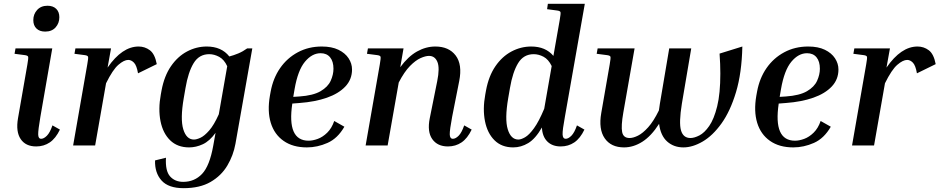

<svg xmlns="http://www.w3.org/2000/svg" viewBox="-20 -760 4908 1003"><path d="M216 -595Q187 -595 170.5 -611Q154 -627 154 -655Q154 -686 174 -708Q194 -730 228 -730Q257 -730 273.5 -714Q290 -698 290 -670Q290 -639 270.5 -617Q251 -595 216 -595ZM56 -479 61 -507H253L191 -150Q179 -80 179.5 -57.5Q180 -35 195 -35Q209 -35 225 -51Q241 -67 254 -105L293 -83Q271 -37 240 -16Q209 5 169 5Q114 5 88 -33.5Q62 -72 74 -142L123 -423Q129 -457 127 -463.5Q125 -470 110 -472Z M650 -447Q628 -447 598.5 -421.5Q569 -396 534 -325L477 0H362L436 -424Q442 -457 440 -463.5Q438 -470 423 -472L369 -479L374 -507H560L542 -407Q618 -517 704 -517Q737 -517 763 -497.5Q789 -478 799 -425L701 -377Q694 -418 680 -432.5Q666 -447 650 -447Z M1210 -9Q1199 52 1167.5 105Q1136 158 1080 190.5Q1024 223 939 223Q860 223 824 183Q788 143 790 78L847 64Q843 133 868.5 161.5Q894 190 937 190Q996 190 1035.5 148.5Q1075 107 1094 1L1106 -66Q1075 -23 1039.5 -6.5Q1004 10 968 10Q907 10 869 -27Q831 -64 818.5 -127Q806 -190 820 -266L824 -288Q838 -363 873 -414Q908 -465 957 -491Q1006 -517 1060 -517Q1137 -517 1178 -465Q1201 -471 1225 -481Q1249 -491 1271 -507H1298ZM940 -248Q921 -138 937.5 -84.5Q954 -31 993 -31Q1007 -31 1027.5 -40.5Q1048 -50 1073 -78.5Q1098 -107 1123 -163L1167 -414Q1151 -449 1125 -463Q1099 -477 1073 -477Q1020 -477 991.5 -430Q963 -383 949 -300Z M1779 -98Q1744 -37 1691 -13.5Q1638 10 1583 10Q1510 10 1461.5 -24Q1413 -58 1394.5 -118.5Q1376 -179 1390 -260L1394 -282Q1407 -352 1443.5 -404.5Q1480 -457 1536 -487Q1592 -517 1661 -517Q1713 -517 1748 -500Q1783 -483 1801 -455.5Q1819 -428 1819 -397Q1819 -345 1784 -308Q1749 -271 1687.5 -249.5Q1626 -228 1545 -222L1507 -219Q1478 -25 1592 -25Q1614 -25 1640 -34.5Q1666 -44 1689.5 -67Q1713 -90 1726 -128ZM1519 -295 1512 -254 1544 -256Q1616 -261 1654.5 -283.5Q1693 -306 1707.5 -338Q1722 -370 1722 -401Q1722 -439 1704.5 -460.5Q1687 -482 1655 -482Q1610 -482 1573 -437.5Q1536 -393 1519 -295Z M2444 -83Q2422 -37 2391 -16Q2360 5 2320 5Q2265 5 2238 -33.5Q2211 -72 2225 -142L2264 -336Q2278 -405 2265 -436.5Q2252 -468 2221 -468Q2203 -468 2177 -456.5Q2151 -445 2121.5 -415Q2092 -385 2063 -329L2005 0H1890L1964 -423Q1970 -457 1968 -463.5Q1966 -470 1951 -472L1897 -479L1902 -507H2088L2071 -409Q2112 -465 2158.5 -491Q2205 -517 2254 -517Q2325 -517 2360.5 -470Q2396 -423 2379 -337L2342 -150Q2329 -81 2329.5 -58Q2330 -35 2346 -35Q2360 -35 2376 -51Q2392 -67 2405 -105Z M2909 5Q2865 5 2839 -21Q2813 -47 2811 -94Q2777 -35 2739.5 -12.5Q2702 10 2661 10Q2601 10 2563.5 -27Q2526 -64 2513.5 -127Q2501 -190 2515 -266L2519 -288Q2533 -363 2568 -414Q2603 -465 2652 -491Q2701 -517 2755 -517Q2830 -517 2871 -468L2904 -656Q2910 -690 2908 -696.5Q2906 -703 2891 -705L2838 -712L2842 -740H3035L2931 -150Q2918 -80 2919 -57.5Q2920 -35 2935 -35Q2949 -35 2965 -51Q2981 -67 2994 -105L3033 -83Q3011 -37 2980 -16Q2949 5 2909 5ZM2635 -248Q2616 -138 2632.5 -84.5Q2649 -31 2688 -31Q2702 -31 2723 -43Q2744 -55 2769.5 -90Q2795 -125 2823 -192L2862 -415Q2845 -450 2819.5 -463.5Q2794 -477 2768 -477Q2715 -477 2686.5 -430Q2658 -383 2644 -300Z M3858 -517Q3855 -379 3825 -279Q3795 -179 3749 -115Q3703 -51 3650.5 -20.5Q3598 10 3550 10Q3500 10 3465.5 -20.5Q3431 -51 3423 -113Q3382 -49 3335.5 -19.5Q3289 10 3240 10Q3172 10 3139 -37.5Q3106 -85 3121 -170L3165 -423Q3171 -457 3169 -463.5Q3167 -470 3151 -472L3097 -479L3102 -507H3295L3236 -171Q3224 -102 3230 -70.5Q3236 -39 3269 -39Q3288 -39 3313 -51.5Q3338 -64 3366 -95Q3394 -126 3422 -183Q3423 -191 3424.5 -199.5Q3426 -208 3427 -217L3476 -507H3591L3542 -218Q3526 -119 3537.5 -79Q3549 -39 3587 -39Q3607 -39 3633.5 -52.5Q3660 -66 3685 -102Q3710 -138 3726.5 -204.5Q3743 -271 3743 -376Q3743 -400 3742 -426Q3741 -452 3739 -480Z M4320 -98Q4285 -37 4232 -13.5Q4179 10 4124 10Q4051 10 4002.5 -24Q3954 -58 3935.5 -118.5Q3917 -179 3931 -260L3935 -282Q3948 -352 3984.5 -404.5Q4021 -457 4077 -487Q4133 -517 4202 -517Q4254 -517 4289 -500Q4324 -483 4342 -455.5Q4360 -428 4360 -397Q4360 -345 4325 -308Q4290 -271 4228.5 -249.5Q4167 -228 4086 -222L4048 -219Q4019 -25 4133 -25Q4155 -25 4181 -34.5Q4207 -44 4230.5 -67Q4254 -90 4267 -128ZM4060 -295 4053 -254 4085 -256Q4157 -261 4195.5 -283.5Q4234 -306 4248.5 -338Q4263 -370 4263 -401Q4263 -439 4245.5 -460.5Q4228 -482 4196 -482Q4151 -482 4114 -437.5Q4077 -393 4060 -295Z M4719 -447Q4697 -447 4667.5 -421.5Q4638 -396 4603 -325L4546 0H4431L4505 -424Q4511 -457 4509 -463.5Q4507 -470 4492 -472L4438 -479L4443 -507H4629L4611 -407Q4687 -517 4773 -517Q4806 -517 4832 -497.5Q4858 -478 4868 -425L4770 -377Q4763 -418 4749 -432.5Q4735 -447 4719 -447Z"/></svg>

Font: Inria Serif
Style: Bold Italic
Weight: 700
Italic angle: -10°
Designer: Black Foundry Team
Foundry: Black Foundry
Version: Version 1.000; ttfautohint (v1.8.3)